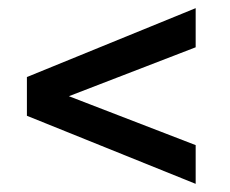

<svg xmlns="http://www.w3.org/2000/svg" viewBox="-20 -536 563 471"><path d="M460 -516V-420L149 -300L460 -180V-85L46 -252V-347Z"/></svg>

Font: Exo 2 Semi Bold
Style: Regular
Weight: 600
Designer: Natanael Gama
Version: Version 1.001;PS 001.001;hotconv 1.0.88;makeotf.lib2.5.64775